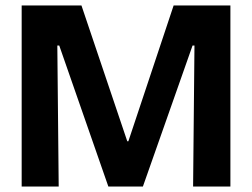

<svg xmlns="http://www.w3.org/2000/svg" viewBox="-20 -680 919 700"><path d="M59 0V-660H277L444 -165H448L613 -660H820V0H684L689 -514H682L501 0H375L196 -514H189L194 0Z"/></svg>

Font: Bricolage Grotesque 28pt
Style: Bold
Weight: 700
Designer: Mathieu Triay
Foundry: Atelier Triay
Version: Version 1.000;gftools[0.9.30]